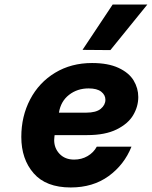

<svg xmlns="http://www.w3.org/2000/svg" viewBox="-20 -826 670 847"><path d="M74 -222Q74 -313 113 -387.5Q152 -462 223 -505Q294 -548 386 -548Q457 -548 503 -526.5Q549 -505 569.5 -471Q590 -437 590 -398Q590 -356 567.5 -318Q545 -280 494.5 -255Q444 -230 365 -230H221L220 -222Q219 -217 219 -208Q219 -172 243 -147Q267 -122 307 -122Q340 -122 366.5 -137.5Q393 -153 407 -179H560Q528 -99 459 -49Q390 1 292 1Q183 1 128.5 -61.5Q74 -124 74 -222ZM360 -329Q404 -329 424.5 -346Q445 -363 445 -386Q445 -407 426.5 -421.5Q408 -436 371 -436Q321 -436 284.5 -407.5Q248 -379 240 -329ZM344 -606 477 -806H630L467 -605Z"/></svg>

Font: Be Vietnam ExtraBold
Style: Italic
Weight: 800
Italic angle: -9.778°
Designer: Gabriel Lam
Foundry: TypeRant
Version: Version 3.000